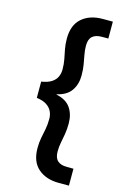

<svg xmlns="http://www.w3.org/2000/svg" viewBox="-143 -870 716 1097"><g transform="rotate(15 215.5 -321.0)"><path d="M322 164Q246 164 199.5 123.5Q153 83 153 3Q153 -31 158.5 -58.5Q164 -86 169.5 -113.5Q175 -141 175 -176Q175 -199 165.5 -219Q156 -239 134.5 -253.5Q113 -268 75 -273V-369Q113 -375 134.5 -389Q156 -403 165.5 -423Q175 -443 175 -467Q175 -500 169.5 -527.5Q164 -555 158.5 -583Q153 -611 153 -645Q153 -725 199.5 -765.5Q246 -806 322 -806H382V-706H344Q307 -706 288 -689Q269 -672 269 -634Q269 -608 274 -581.5Q279 -555 284 -526.5Q289 -498 289 -462Q289 -410 263 -372.5Q237 -335 179 -322V-320Q237 -308 263 -270.5Q289 -233 289 -179Q289 -143 284 -114.5Q279 -86 274 -60.5Q269 -35 269 -8Q269 30 288 47Q307 64 344 64H382V164Z"/></g></svg>

Font: DM Sans 28pt SemiBold
Style: Regular
Weight: 600
Version: Version 4.004;gftools[0.9.30]